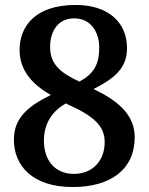

<svg xmlns="http://www.w3.org/2000/svg" viewBox="-20 -744 599 774"><path d="M273 10C428 10 523 -63 523 -190C523 -273 469 -332 357 -385C439 -427 492 -467 492 -550C492 -651 420 -724 285 -724C120 -724 59 -636 59 -543C59 -463 106 -406 185 -361C97 -318 36 -271 36 -181C36 -75 112 10 273 10ZM300 -415C223 -451 182 -485 182 -555C182 -621 216 -670 279 -670C349 -670 380 -611 380 -552C380 -485 359 -447 300 -415ZM278 -43C202 -43 157 -97 157 -177C157 -249 193 -297 245 -327C358 -277 402 -237 402 -171C402 -96 353 -43 278 -43Z"/></svg>

Font: Noto Serif Tamil SemiBold
Style: Regular
Weight: 600
Designer: Indian Type Foundry, Tom Grace, and the Monotype Design Team
Foundry: Monotype Imaging Inc.
Version: Version 2.004